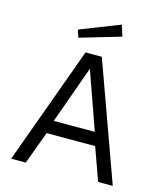

<svg xmlns="http://www.w3.org/2000/svg" viewBox="-134 -1038 978 1139"><g transform="rotate(15 355.0 -469.0)"><path d="M471 -938 227 -842 242 -796 493 -870ZM43 0H133L207 -201H505L577 0H667L406 -723H306ZM229 -282 356 -636 481 -282Z"/></g></svg>

Font: United Sans
Style: Regular
Weight: 400
Designer: Pablo Impallari, Rodrigo Fuenzalida (Modified by Dan O. Williams)
Version: Version 1.000;PS 001.000;hotconv 1.0.88;makeotf.lib2.5.64775